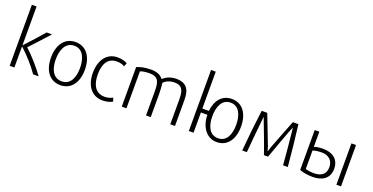

<svg xmlns="http://www.w3.org/2000/svg" viewBox="-28 -1537 4472 2305"><g transform="rotate(20 2208.5 -384.5)"><path d="M92 -780V0H152V-270C231 -199 322 -100 392 0H462C394 -95 296 -206 214 -281C285 -357 374 -453 441 -528H372C310 -455 222 -357 152 -283V-780Z M741 11C880 11 957 -103 957 -263C957 -425 880 -539 740 -539C601 -539 524 -425 524 -263C524 -103 601 11 741 11ZM741 -492C852 -492 895 -384 895 -263C895 -141 852 -38 741 -38C630 -38 585 -141 585 -263C585 -384 629 -492 741 -492Z M1279 10C1336 10 1384 -6 1406 -21L1391 -67C1371 -55 1337 -40 1289 -40C1172 -40 1121 -133 1121 -265C1121 -400 1171 -489 1285 -489C1335 -489 1363 -477 1385 -464C1391 -479 1396 -494 1401 -509C1381 -522 1338 -539 1278 -539C1144 -539 1059 -432 1059 -263C1059 -97 1143 10 1279 10Z M1584 0V-472C1607 -482 1644 -490 1701 -490C1827 -490 1834 -413 1834 -293V0H1894V-282C1894 -334 1891 -389 1885 -436C1910 -462 1955 -489 2022 -489C2141 -489 2144 -400 2144 -291V0H2204V-302C2204 -402 2204 -538 2027 -538C1945 -538 1887 -501 1860 -474C1829 -515 1781 -538 1708 -538C1617 -538 1566 -522 1524 -505V0Z M2441 0V-259H2524C2524 -110 2607 11 2738 11C2876 11 2952 -103 2952 -263C2952 -425 2876 -539 2737 -539C2613 -539 2538 -446 2525 -309H2441V-780H2381V0ZM2738 -492C2848 -492 2890 -384 2890 -263C2890 -141 2848 -38 2738 -38C2629 -38 2585 -141 2585 -263C2585 -384 2627 -492 2738 -492Z M3063 0H3122C3134 -155 3151 -307 3167 -468C3170 -463 3177 -440 3186 -417C3233 -295 3294 -136 3327 -36H3380C3392 -73 3534 -463 3541 -468C3559 -308 3572 -153 3585 0H3645C3630 -175 3611 -354 3589 -527H3518C3479 -431 3427 -293 3373 -154C3364 -130 3356 -94 3353 -94C3349 -104 3345 -127 3335 -154C3282 -292 3228 -430 3191 -527H3120C3097 -354 3078 -175 3063 0Z M3797 -18C3833 -2 3902 10 3964 10C4090 10 4176 -48 4176 -169C4176 -297 4084 -351 3970 -351C3920 -351 3881 -344 3856 -335V-528H3797ZM3971 -304C4060 -304 4115 -250 4115 -169C4115 -82 4063 -37 3961 -37C3924 -37 3880 -43 3856 -53V-288C3887 -299 3929 -304 3971 -304ZM4266 0H4325V-528H4266Z"/></g></svg>

Font: Repo Light
Style: Regular
Weight: 300
Designer: Stefan Peev
Foundry: Context Ltd
Version: Version 001.502